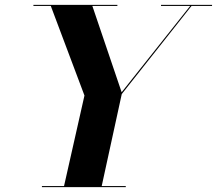

<svg xmlns="http://www.w3.org/2000/svg" viewBox="-20 -770 892 790"><path d="M152.5 -4.5H243.5L327.5 -377L189 -745.5H117.5V-750H463V-745.5H360L480.5 -390.5L762.5 -745.5H642.5V-750H852.5V-745.5H768L481 -383L398.5 -4.5H497.5V0H152.5Z"/></svg>

Font: Bodoni* 36pt
Style: Bold Italic
Weight: 700
Italic angle: -13°
Version: Version 2.3